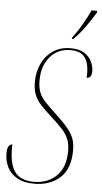

<svg xmlns="http://www.w3.org/2000/svg" viewBox="-75 -972 540 1020"><g transform="rotate(5 195.0 -462.0)"><path d="M148 10Q91 10 55.5 -10.5Q20 -31 3.5 -64.5Q-13 -98 -13 -137Q-13 -169 -4.5 -178Q4 -187 14 -188Q10 -91 40.5 -45.5Q71 0 144 0Q218 0 265 -45.5Q312 -91 312 -179Q312 -215 302 -240.5Q292 -266 268.5 -292.5Q245 -319 203 -356Q172 -384 150 -407.5Q128 -431 116 -459Q104 -487 104 -528Q104 -583 125 -627.5Q146 -672 185 -698Q224 -724 278 -724Q324 -724 351.5 -706.5Q379 -689 391 -663Q403 -637 403 -612Q403 -575 376 -575Q379 -614 372 -645.5Q365 -677 343.5 -695.5Q322 -714 279 -714Q211 -714 169.5 -665.5Q128 -617 128 -539Q128 -502 138 -476.5Q148 -451 169 -428.5Q190 -406 221 -377Q269 -333 294 -303Q319 -273 328.5 -246.5Q338 -220 338 -185Q338 -85 284 -37.5Q230 10 148 10ZM281 -782Q306 -814 329 -853.5Q352 -893 371 -934H401V-926Q382 -893 351 -849.5Q320 -806 288 -774H280Z"/></g></svg>

Font: Noto Serif Display ExtraCondensed Thin
Style: Italic
Weight: 100
Width: 2
Italic angle: -12°
Designer: Monotype Design Team
Foundry: Monotype Imaging Inc.
Version: Version 2.009